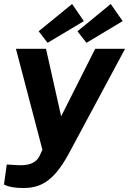

<svg xmlns="http://www.w3.org/2000/svg" viewBox="-38 -775 648 964"><path d="M79 169C163 169 230 138 306 -1L590 -530H440L269 -191L193 -530H42L175 -23L163 3C155 19 138 60 48 54L-4 51L-18 151C-18 151 7 169 79 169ZM156 -618 201 -560 383 -669 324 -755ZM351 -618 396 -560 578 -669 518 -755Z"/></svg>

Font: Cheyenne Sans
Style: Bold Italic
Weight: 700
Italic angle: -8.13011°
Designer: The Public Sans project authors (U.S. Web Design System), Libre Franklin designed by Pablo Impallari and Rodrigo Fuenzal
Foundry: The Cheyenne Sans Project Authors
Version: Version 2.007